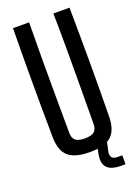

<svg xmlns="http://www.w3.org/2000/svg" viewBox="-173 -873 788 1086"><g transform="rotate(-20 221.0 -330.0)"><path d="M221 7.5Q131 7.5 91.5 -28Q52 -63.5 51 -144.5Q49 -309 49 -472.2Q49 -635.5 51 -800H148Q146.5 -690.5 146.2 -579.2Q146 -468 146.5 -356.5Q147 -245 147.5 -135.5Q147.5 -103.5 164.5 -89.2Q181.5 -75 221 -75Q260.5 -75 277.2 -89.2Q294 -103.5 294 -135.5Q295 -245 295.5 -356.5Q296 -468 296 -579.2Q296 -690.5 294 -800H391Q393 -635.5 393.2 -472.2Q393.5 -309 391 -144.5Q390 -63.5 350.8 -28Q311.5 7.5 221 7.5ZM386 140.5H359Q300.5 140.5 276.5 115.2Q252.5 90 261.5 37.5L272.5 -17H331.5L319.5 37.5Q314.5 63.5 324 75.2Q333.5 87 359.5 87H386Z"/></g></svg>

Font: Big Shoulders Text Thin SemiBold
Style: Regular
Weight: 600
Version: Version 2.002